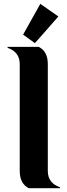

<svg xmlns="http://www.w3.org/2000/svg" viewBox="-20 -982 352 1002"><path d="M129.9 0Q83 -23.9 83 -89.8V-647.5Q83 -710.9 19.5 -732.4V-737.3H182.6Q229.5 -713.4 229.5 -647.5V-89.8Q229.5 -26.4 293 -4.9V0ZM190.4 -961.9 284.7 -896 162.1 -756.8 100.6 -801.3Z"/></svg>

Font: Berenika
Style: Bold
Weight: 700
Designer: Wojciech Kalinowski "wmk69" (wmk69@o2.pl)
Foundry: Wojciech Kalinowski "wmk69" (wmk69@o2.pl)
Version: Version 3.1.0; 2021-05-14